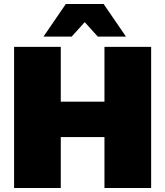

<svg xmlns="http://www.w3.org/2000/svg" viewBox="-20 -934 821 954"><path d="M731 0H499V-253H282V0H50V-701H282V-429H499V-701H731ZM606 -752H466L401 -824L336 -752H196L307 -914H495Z"/></svg>

Font: Argentum Novus Black
Style: Regular
Weight: 900
Designer: Julieta Ulanovsky (font) & Cristiano Sobral (main changes)
Foundry: Julieta Ulanovsky (font) & Cristiano Sobral (main changes)
Version: Version 3.00;November 27, 2020;FontCreator 13.0.0.2655 64-bi